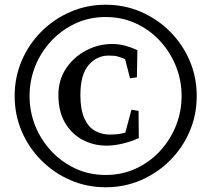

<svg xmlns="http://www.w3.org/2000/svg" viewBox="-20 -768 894 812"><path d="M427 -748Q507 -748 577 -717.5Q647 -687 700 -633.5Q753 -580 782.5 -510.5Q812 -441 812 -362Q812 -283 782.5 -213.5Q753 -144 700 -90.5Q647 -37 577 -6.5Q507 24 427 24Q347 24 277 -6.5Q207 -37 154 -90.5Q101 -144 71.5 -213.5Q42 -283 42 -362Q42 -441 71.5 -510.5Q101 -580 154 -633.5Q207 -687 277 -717.5Q347 -748 427 -748ZM427 -696Q358 -696 299.5 -669Q241 -642 197 -595Q153 -548 129 -488Q105 -428 105 -362Q105 -296 129 -236Q153 -176 197 -129Q241 -82 299.5 -55Q358 -28 427 -28Q496 -28 554.5 -55Q613 -82 656.5 -129Q700 -176 724 -236Q748 -296 748 -362Q748 -428 724 -488Q700 -548 656.5 -595Q613 -642 554.5 -669Q496 -696 427 -696ZM536 -304 566 -299 567 -184Q537 -170 500 -161Q463 -152 431 -152Q377 -152 330.5 -176Q284 -200 255.5 -248Q227 -296 227 -366Q227 -431 260 -479.5Q293 -528 345 -555Q397 -582 453 -582Q482 -582 508.5 -575Q535 -568 561 -556L559 -441L530 -437L509 -518Q492 -525 478.5 -529Q465 -533 440 -533Q389 -533 354.5 -492.5Q320 -452 320 -366Q320 -304 337 -267Q354 -230 382 -214.5Q410 -199 444 -199Q467 -199 480.5 -201Q494 -203 510 -207Z"/></svg>

Font: Brawler
Style: Regular
Weight: 400
Designer: Oleg Frolov, Haley Fiege
Foundry: Oleg Frolov, Haley Fiege
Version: Version 1.101; ttfautohint (v1.8.3)